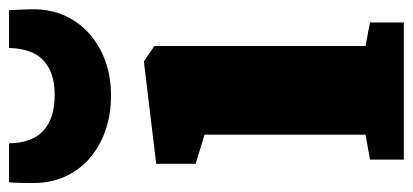

<svg xmlns="http://www.w3.org/2000/svg" viewBox="-274 -644 906 421"><g transform="rotate(-90 178.5 -433.0)"><path d="M39.6 -74.2 94.2 -84V-437L30.3 -456.5V-543L252.9 -569.8H255.4L288.6 -546.9V-84L340.3 -74.2V0H39.6ZM180.2 -642.1Q136.7 -642.1 101.3 -655Q65.9 -668 40.8 -690.4Q15.6 -712.9 2 -743.7Q-11.7 -774.4 -11.7 -810.1Q-11.7 -816.9 -11.7 -825Q-11.7 -833 -11.5 -840.8Q-11.2 -848.6 -11 -855.2Q-10.7 -861.8 -9.8 -865.7H75.2Q75.2 -860.4 75.7 -854.5Q76.2 -848.6 77.1 -842.8Q79.6 -827.6 85.9 -813.7Q92.3 -799.8 104.5 -789.1Q116.7 -778.3 135.5 -772Q154.3 -765.6 181.2 -765.6Q207.5 -765.6 225.6 -772Q243.7 -778.3 255.4 -788.8Q267.1 -799.3 273.4 -813.2Q279.8 -827.1 282.2 -842.3Q283.2 -848.6 283.7 -854.5Q284.2 -860.4 284.2 -865.7H367.2Q367.2 -861.8 367.7 -855.2Q368.2 -848.6 368.4 -840.8Q368.7 -833 368.9 -825Q369.1 -816.9 369.1 -810.5Q369.1 -774.4 355.2 -743.7Q341.3 -712.9 316.2 -690.2Q291 -667.5 256.3 -654.8Q221.7 -642.1 180.2 -642.1Z"/></g></svg>

Font: Merriweather UltraBold
Style: Regular
Weight: 900
Designer: Eben Sorkin ( sorkintype@gmail.com )
Foundry: Eben Sorkin
Version: Version 1.570; ttfautohint (v1.3) -l 8 -r 32 -G 0 -x 0 -H 60